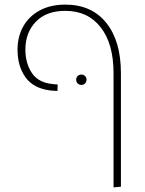

<svg xmlns="http://www.w3.org/2000/svg" viewBox="-20 -614 627 832"><path d="M472 198V-297Q472 -424 416.5 -495.5Q361 -567 263 -567Q181 -567 135.5 -520Q90 -473 90 -399Q90 -340 118 -298Q146 -256 207 -250Q215 -249 220.5 -248.5Q226 -248 230 -248L229 -220Q224 -220 217 -220.5Q210 -221 198 -222Q125 -231 90.5 -279Q56 -327 56 -399Q56 -456 81 -500Q106 -544 152.5 -569Q199 -594 263 -594Q377 -594 440.5 -515Q504 -436 504 -297V195ZM333 -246Q323 -246 316.5 -252.5Q310 -259 310 -269Q310 -278 316.5 -284.5Q323 -291 333 -291Q342 -291 348.5 -284.5Q355 -278 355 -269Q355 -259 348.5 -252.5Q342 -246 333 -246Z"/></svg>

Font: Noto Sans Hebrew Light
Style: Regular
Weight: 100
Version: Version 3.000